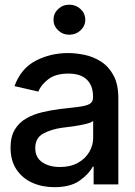

<svg xmlns="http://www.w3.org/2000/svg" viewBox="-20 -776 569 808"><path d="M209 11.7Q157.2 11.7 115.2 -7.3Q73.2 -26.4 48.8 -63.5Q24.4 -100.6 24.4 -154.3Q24.4 -200.7 42.2 -230.5Q60.1 -260.3 90.3 -277.6Q120.6 -294.9 158 -303.7Q195.3 -312.5 233.9 -317.4Q282.7 -322.8 313.2 -326.7Q343.8 -330.6 357.7 -338.9Q371.6 -347.2 371.6 -366.7V-369.1Q371.6 -415.5 345.5 -440.9Q319.3 -466.3 268.1 -466.3Q214.4 -466.3 183.6 -442.9Q152.8 -419.4 141.1 -390.6L41 -413.6Q67.9 -487.8 130.1 -520.3Q192.4 -552.7 266.1 -552.7Q298.8 -552.7 335.7 -545.2Q372.6 -537.6 404.8 -517.1Q437 -496.6 457.5 -459.2Q478 -421.9 478 -362.3V0H374V-74.7H370.1Q355 -44.4 315.9 -16.4Q276.9 11.7 209 11.7ZM231.9 -73.2Q276.4 -73.2 307.6 -90.6Q338.9 -107.9 355.5 -136.2Q372.1 -164.6 372.1 -196.3V-267.1Q364.3 -259.8 339.4 -253.9Q314.5 -248 286.1 -244.1Q257.8 -240.2 240.7 -238.3Q194.8 -231.9 161.6 -213.6Q128.4 -195.3 128.4 -152.8Q128.4 -113.3 157.7 -93.3Q187 -73.2 231.9 -73.2ZM272 -629.9Q244.1 -629.9 224.6 -648.4Q205.1 -667 205.1 -692.9Q205.1 -719.2 224.6 -737.8Q244.1 -756.3 272 -756.3Q299.3 -756.3 319.1 -737.8Q338.9 -719.2 338.9 -692.9Q338.9 -667 319.1 -648.4Q299.3 -629.9 272 -629.9Z"/></svg>

Font: Inter Tight Medium
Style: Regular
Weight: 500
Designer: Rasmus Andersson
Foundry: rsms
Version: Version 3.004; ttfautohint (v1.8.4.7-5d5b)